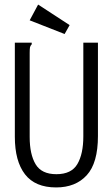

<svg xmlns="http://www.w3.org/2000/svg" viewBox="-20 -810 490 841"><path d="M226 11Q134 11 89.5 -46.5Q45 -104 45 -211V-623H119V-616Q113 -610 111.5 -603Q110 -596 110 -579V-210Q110 -134 136 -90.5Q162 -47 227 -47Q293 -47 319 -91.5Q345 -136 345 -213V-623H409V-214Q409 -96 360 -42.5Q311 11 226 11ZM263 -661 110 -721 147 -790 285 -700Z"/></svg>

Font: Inconsolata SemiCondensed
Style: Regular
Weight: 400
Width: 4
Monospace: yes
Designer: Raph Levien, Cyreal, Brenton Simpson
Foundry: Raph Levien, Cyreal, Google
Version: Version 3.000; ttfautohint (v1.8.2.53-6de2)